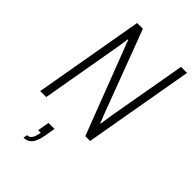

<svg xmlns="http://www.w3.org/2000/svg" viewBox="-281 -776 1129 1129"><g transform="rotate(45 283.5 -211.5)"><path d="M31 0 151 -686H199L392 -173Q395 -166 399 -155.5Q403 -145 407.5 -134.5Q412 -124 414 -116H418Q420 -133 423.5 -154Q427 -175 429 -192L516 -686H566L446 0H406L206 -521Q203 -531 196 -546.5Q189 -562 185 -579H180Q179 -566 176 -548.5Q173 -531 171 -516L81 0ZM155 263 160 238Q179 238 190 222Q201 206 207 171H185L198 98H248L237 161Q231 197 220.5 219.5Q210 242 194 252.5Q178 263 155 263Z"/></g></svg>

Font: Archivo Condensed Thin
Style: Italic
Weight: 250
Width: 3
Italic angle: -10°
Designer: Hector Gatti
Foundry: Omnibus-Type
Version: Version 2.001